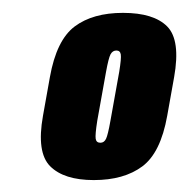

<svg xmlns="http://www.w3.org/2000/svg" viewBox="-20 -702 301 306"><path d="M129.5 -415Q82 -415 60 -437Q38 -459 48.5 -517.5L59.5 -579Q70 -638 99 -659.8Q128 -681.5 176 -681.5Q225 -681.5 246.5 -659.8Q268 -638 257.5 -579L246.5 -517.5Q236 -458.5 206.8 -436.8Q177.5 -415 129.5 -415ZM140 -474.5Q146 -474.5 149 -480.8Q152 -487 156 -509.5L170 -587.5Q173.5 -609 172.5 -615.2Q171.5 -621.5 165.5 -621.5Q159.5 -621.5 156.2 -615.5Q153 -609.5 149 -587.5L135 -509.5Q131.5 -487 132.5 -480.8Q133.5 -474.5 140 -474.5Z"/></svg>

Font: Anybody UltraCondensed Regular
Style: Bold Italic
Weight: 700
Width: 1
Italic angle: -10°
Designer: Tyler Finck
Foundry: Etcetera Type Company
Version: Version 1.010; ttfautohint (v1.8.3) -l 8 -r 50 -G 200 -x 14 